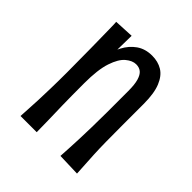

<svg xmlns="http://www.w3.org/2000/svg" viewBox="-150 -630 738 738"><g transform="rotate(45 219.5 -260.5)"><path d="M378 2 285 -1Q286 -20 287.5 -44Q289 -68 290 -97.5Q291 -127 292 -164Q293 -201 293 -247Q293 -262 293 -279.5Q293 -297 293 -317.5Q293 -338 293 -362Q293 -397 287 -417.5Q281 -438 270 -447Q259 -456 242 -456Q222 -456 201 -438.5Q180 -421 166 -379Q152 -337 152 -263L113 -223Q113 -262 116.5 -303.5Q120 -345 129.5 -384Q139 -423 155.5 -454.5Q172 -486 198.5 -504.5Q225 -523 262 -523Q294 -523 318 -508.5Q342 -494 356 -460Q370 -426 370 -368Q370 -331 370 -313.5Q370 -296 370 -284.5Q370 -273 370 -254Q370 -202 370.5 -163Q371 -124 372.5 -95Q374 -66 375.5 -42.5Q377 -19 378 2ZM68 -1Q69 -23 70.5 -45Q72 -67 73 -94Q74 -121 75 -158Q76 -195 76 -247Q76 -319 75 -378.5Q74 -438 73.5 -475Q73 -512 72 -517L152 -521Q152 -501 151 -461.5Q150 -422 150.5 -370.5Q151 -319 152 -263Q152 -190 153 -143.5Q154 -97 155 -64.5Q156 -32 156 -1Z"/></g></svg>

Font: Truculenta Medium
Style: Regular
Weight: 500
Version: Version 1.002